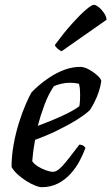

<svg xmlns="http://www.w3.org/2000/svg" viewBox="-20 -778 463 798"><path d="M153 0Q143 0 125.5 -7Q108 -14 89 -26Q70 -38 53.5 -53Q37 -68 28 -84Q28 -129 36.5 -176.5Q45 -224 58.5 -267Q72 -310 86.5 -343.5Q101 -377 111 -394Q121 -405 141 -422.5Q161 -440 188.5 -458Q216 -476 248 -488Q280 -500 314 -500Q330 -500 350 -489Q370 -478 385 -464Q400 -450 401 -441Q398 -419 390.5 -396.5Q383 -374 373 -354.5Q363 -335 354 -321Q336 -303 299 -280Q262 -257 216.5 -235Q171 -213 126 -197Q120 -164 117.5 -143Q115 -122 114 -108Q121 -97 136.5 -87Q152 -77 170 -70.5Q188 -64 200 -64Q209 -64 218.5 -70Q228 -76 240.5 -89.5Q253 -103 269.5 -124.5Q286 -146 310 -177Q319 -177 326 -172.5Q333 -168 335 -163Q326 -138 311 -109.5Q296 -81 273.5 -56Q251 -31 221 -15.5Q191 0 153 0ZM137 -255Q172 -268 204.5 -281.5Q237 -295 264.5 -309Q292 -323 310 -337Q312 -350 312.5 -362Q313 -374 313 -385Q313 -398 312 -409Q311 -420 308 -430Q299 -432 290 -433Q281 -434 271 -434Q255 -434 238 -430.5Q221 -427 204 -420Q181 -386 164.5 -341.5Q148 -297 137 -255ZM236 -565Q228 -568 219 -576Q210 -584 208 -591Q244 -640 277.5 -677.5Q311 -715 336 -736.5Q361 -758 370 -758Q378 -758 390 -748.5Q402 -739 412 -724.5Q422 -710 423 -696Z"/></svg>

Font: Texturina Medium 12pt Medium
Style: Italic
Weight: 500
Italic angle: -11°
Version: Version 1.002